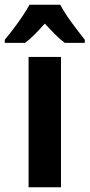

<svg xmlns="http://www.w3.org/2000/svg" viewBox="-58 -786 376 806"><path d="M198 0H62V-547H198ZM195 -766Q213 -732 242 -692.5Q271 -653 298 -619V-606H214Q194 -621 173.5 -641.5Q153 -662 130 -687Q107 -661 86.5 -640.5Q66 -620 47 -606H-38V-619Q-22 -638 -1.5 -665Q19 -692 37 -719Q55 -746 66 -766Z"/></svg>

Font: Noto Sans Lao Condensed
Style: Bold
Weight: 700
Width: 3
Designer: Monotype Design Team
Foundry: Monotype Imaging Inc.
Version: Version 2.003; ttfautohint (v1.8.4.7-5d5b)